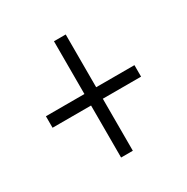

<svg xmlns="http://www.w3.org/2000/svg" viewBox="-116 -686 647 665"><g transform="rotate(-30 207.5 -353.5)"><path d="M231 -375V-586H184V-375H30V-329H184V-121H231V-329H384V-375Z"/></g></svg>

Font: Noto Sans Lao Looped ExtraCondensed Light
Style: Regular
Weight: 300
Width: 2
Designer: Mark Frömberg, Ben Mitchell
Foundry: The Fontpad Ltd
Version: Version 1.002